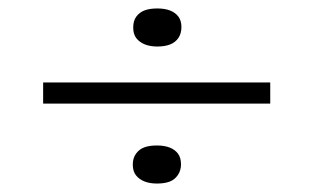

<svg xmlns="http://www.w3.org/2000/svg" viewBox="-20 -515 743 454"><path d="M82 -270V-320H619V-270ZM351 -81Q334 -81 321.5 -86Q309 -91 301.5 -100.5Q294 -110 294 -126Q294 -141 301.5 -151.5Q309 -162 321 -166.5Q333 -171 351 -171Q369 -171 381.5 -166Q394 -161 401 -151.5Q408 -142 408 -126Q408 -112 400.5 -101Q393 -90 381 -85.5Q369 -81 351 -81ZM352 -405Q335 -405 322.5 -410Q310 -415 302.5 -424.5Q295 -434 295 -450Q295 -466 302.5 -476Q310 -486 322 -490.5Q334 -495 352 -495Q370 -495 382.5 -490Q395 -485 402 -475.5Q409 -466 409 -451Q409 -436 402 -425.5Q395 -415 382.5 -410Q370 -405 352 -405Z"/></svg>

Font: Lexend Exa ExtraLight
Style: Regular
Weight: 250
Designer: Bonnie Shaver-Troup, Thomas Jockin
Foundry: Lexend
Version: Version 1.007